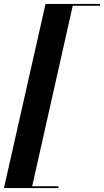

<svg xmlns="http://www.w3.org/2000/svg" viewBox="-30 -800 525 970"><path d="M200 -780 -10 150H265V141H132.5L337.5 -771H475V-780Z"/></svg>

Font: Bodoni* 24pt
Style: Bold Italic
Weight: 700
Italic angle: -13°
Version: Version 2.3